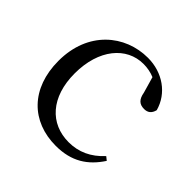

<svg xmlns="http://www.w3.org/2000/svg" viewBox="-143 -594 822 822"><g transform="rotate(45 268.5 -183.0)"><path d="M48 -175.7C48 -8.7 150 90.3 297.1 90.2C392.1 90.2 452.1 50.3 497.1 -18.8L481.1 -31.7C436.1 17.2 385.1 40.2 325.1 40.2C213.1 40.2 135.1 -42.7 135.1 -186.7C135.1 -332.7 213.1 -423.7 315 -423.7C338 -423.7 360.1 -419.7 382 -410.7L403 -337.7C409 -302.6 425 -288.7 453 -288.7C475 -288.7 489.1 -299.6 495 -323.6C473 -403.7 399 -455.7 310.1 -455.7C172.1 -455.7 48 -354.7 48 -175.7Z"/></g></svg>

Font: YuFanDanQingSong
Style: Regular
Weight: 100
Foundry: 余繁
Version: Version 1.0